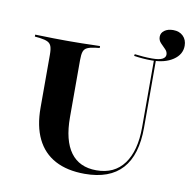

<svg xmlns="http://www.w3.org/2000/svg" viewBox="-79 -780 871 870"><g transform="rotate(10 356.0 -344.5)"><path d="M117.7 -369.4V-492.7Q117.7 -518.5 112.9 -531.5Q108.1 -544.4 96 -550.4Q83.9 -556.5 59.7 -559.7L36.3 -562.1V-571Q51.6 -571 73.4 -570.2Q95.2 -569.4 121.4 -569Q147.6 -568.5 175.8 -568.5H187.1H197.6Q226.6 -568.5 252 -569Q277.4 -569.4 298.4 -570.2Q319.4 -571 334.7 -571V-562.1L313.7 -559.7Q289.5 -556.5 277.4 -550.4Q265.3 -544.4 260.9 -531.5Q256.5 -518.5 256.5 -492.7V-369.4ZM366.1 11.3Q285.5 11.3 229.8 -18.5Q174.2 -48.4 146 -106.5Q117.7 -164.5 117.7 -249.2V-369.4H256.5V-229.8Q256.5 -123.4 296.8 -68.5Q337.1 -13.7 415.3 -13.7Q498.4 -13.7 542.3 -73.4Q586.3 -133.1 586.3 -241.9V-369.4H595.2V-241.9Q595.2 -115.3 537.9 -52Q480.6 11.3 366.1 11.3ZM586.3 -369.4V-551.6H595.2V-369.4ZM575.8 -547.6Q556.5 -547.6 535.5 -549.2Q514.5 -550.8 494.4 -554L496 -562.1Q515.3 -559.7 535.5 -558.1Q555.6 -556.5 575.8 -556.5Q608.9 -556.5 623.4 -564.1Q637.9 -571.8 637.9 -584.7Q637.9 -598.4 627 -608.9Q616.1 -619.4 604.8 -631.5Q593.5 -643.5 593.5 -659.7Q593.5 -677.4 608.9 -688.7Q624.2 -700 649.2 -700Q677.4 -700 694.8 -683.1Q712.1 -666.1 712.1 -638.7Q712.1 -598.4 674.2 -573Q636.3 -547.6 575.8 -547.6Z"/></g></svg>

Font: Playfair 144pt SemiExpanded ExtraBold
Style: Regular
Weight: 800
Width: 6
Designer: Claus Eggers Sørensen
Foundry: Claus Eggers Sørensen
Version: Version 2.203